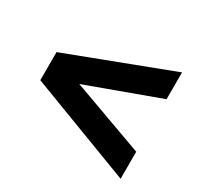

<svg xmlns="http://www.w3.org/2000/svg" viewBox="-112 -734 799 769"><g transform="rotate(30 288.0 -350.0)"><path d="M526 -104V-229L193 -350L526 -472V-596L50 -415V-285Z"/></g></svg>

Font: MuseoModerno SemiBold
Style: Regular
Weight: 600
Designer: Pablo Cosgaya, Héctor Gatti, Marcela Romero, and the Authors of The MuseoModerno Project.
Foundry: Omnibus-Type Team
Version: Version 1.001